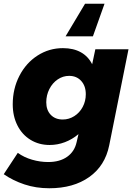

<svg xmlns="http://www.w3.org/2000/svg" viewBox="-42 -804 715 1025"><path d="M-22 126 53 12Q86 36 129 48.5Q172 61 215 61Q277 61 316.5 33Q356 5 367 -45L377 -88Q344 -60 304.5 -45Q265 -30 223 -30Q166 -30 121 -57.5Q76 -85 51 -134.5Q26 -184 26 -247Q26 -330 61.5 -399Q97 -468 158.5 -507.5Q220 -547 294 -547Q350 -547 389.5 -525Q429 -503 450 -461L467 -541H644L541 -28Q519 81 434.5 141Q350 201 221 201Q150 201 88.5 180.5Q27 160 -22 126ZM416 -301Q416 -345 391.5 -372Q367 -399 327 -399Q294 -399 266 -380Q238 -361 221.5 -328.5Q205 -296 205 -258Q205 -216 229 -191Q253 -166 293 -166Q326 -166 354.5 -184Q383 -202 399.5 -233Q416 -264 416 -301ZM454 -610H308L412 -784H516Z"/></svg>

Font: Gontserrat
Style: Bold Italic
Weight: 700
Italic angle: -11.3°
Designer: Julieta Ulanovsky
Foundry: Julieta Ulanovsky
Version: Version 6.001